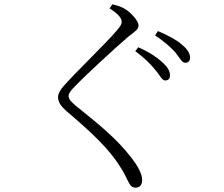

<svg xmlns="http://www.w3.org/2000/svg" viewBox="-20 -807 1040 890"><path d="M699 -484C721 -459 731 -434 745 -434C760 -434 768 -442 768 -459C768 -478 757 -496 732 -519C708 -541 671 -566 621 -588L607 -570C649 -539 678 -510 699 -484ZM792 -565C813 -539 823 -516 839 -516C852 -516 861 -524 861 -539C861 -560 849 -579 822 -601C800 -621 762 -642 712 -663L699 -643C742 -614 768 -591 792 -565ZM488 -768C532 -740 544 -721 544 -706C544 -694 538 -685 520 -664C472 -607 324 -465 274 -407C260 -391 249 -373 249 -357C249 -334 263 -314 288 -292C411 -188 482 -118 530 -45C558 -4 567 22 578 41C583 53 594 63 608 63C627 63 639 51 639 26C639 -2 615 -43 589 -76C518 -168 436 -232 331 -317C309 -336 298 -348 298 -361C298 -372 303 -383 333 -413C374 -455 510 -582 576 -638C608 -663 622 -671 622 -689C622 -711 587 -749 557 -767C539 -777 522 -782 501 -787Z"/></svg>

Font: Noto Serif SC Light
Style: Regular
Weight: 300
Designer: Ryoko NISHIZUKA 西塚涼子 (kana & ideographs); Frank Grießhammer (Latin, Greek & Cyrillic); Wenlong ZHANG 张文龙 (bopomofo); San
Foundry: Adobe
Version: Version 2.001;hotconv 1.1.0;makeotfexe 2.6.0